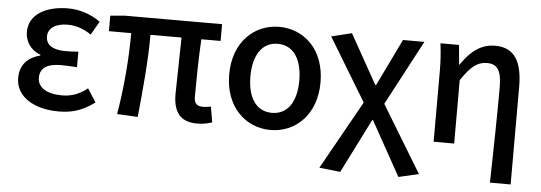

<svg xmlns="http://www.w3.org/2000/svg" viewBox="-50 -711 3019 1072"><g transform="rotate(5 1459.5 -175.5)"><path d="M289 14C363 14 422 -3 490 -54L442 -129C394 -90 347 -77 301 -77C213 -77 163 -110 163 -164C163 -218 201 -245 281 -245C309 -245 338 -243 370 -241V-328C344 -326 320 -325 298 -325C222 -325 188 -353 188 -398C188 -447 235 -473 297 -473C345 -473 389 -458 430 -429L474 -505C422 -542 359 -564 293 -564C176 -564 74 -516 74 -413C74 -363 103 -313 160 -293V-288C96 -272 48 -231 48 -153C48 -48 151 14 289 14Z M1065 14C1101 14 1129 7 1149 0L1134 -87C1115 -84 1101 -82 1091 -82C1057 -82 1040 -95 1040 -134C1040 -178 1041 -341 1048 -457H1156V-551H610L530 -544V-457H655C655 -317 642 -153 616 0L732 6C747 -144 763 -310 763 -457H937C936 -345 931 -190 931 -140C931 -44 967 14 1065 14Z M1476 14C1615 14 1732 -92 1732 -275C1732 -459 1615 -564 1476 -564C1338 -564 1220 -459 1220 -275C1220 -92 1338 14 1476 14ZM1476 -82C1387 -82 1339 -157 1339 -275C1339 -392 1387 -469 1476 -469C1565 -469 1613 -392 1613 -275C1613 -157 1565 -82 1476 -82Z M1885 213 2038 -91H2042L2211 213L2324 187L2097 -187L2290 -551H2170L2042 -287H2038L1883 -564L1769 -536L1982 -184L1767 200Z M2723 200H2839V-346C2839 -486 2796 -564 2686 -564C2607 -564 2550 -520 2496 -441H2494L2484 -551H2380C2388 -492 2390 -437 2390 -394V0H2505V-355C2558 -435 2596 -464 2649 -464C2709 -464 2731 -427 2731 -332C2731 -183 2727 23 2723 200Z"/></g></svg>

Font: ChiuKong Gothic CL Medium
Style: Regular
Weight: 500
Designer: Ryoko NISHIZUKA 西塚涼子 (kana, bopomofo & ideographs); Paul D. Hunt (Latin, Greek & Cyrillic); Sandoll Communications 산돌커뮤니
Foundry: Adobe
Version: Version 1.300